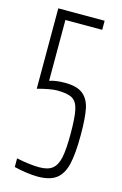

<svg xmlns="http://www.w3.org/2000/svg" viewBox="-110 -738 506 796"><g transform="rotate(15 143.5 -340.0)"><path d="M34 -6V-43Q92 -31 132 -31Q170 -31 189 -47Q208 -63 215 -98Q222 -133 222 -198Q222 -270 214.5 -302.5Q207 -335 186.5 -346.5Q166 -358 122 -358Q95 -358 38 -343V-688H237V-649H79V-388Q106 -397 145 -397Q197 -397 222.5 -376.5Q248 -356 256 -316.5Q264 -277 264 -205Q264 -123 253 -78Q242 -33 214.5 -12.5Q187 8 135 8Q113 8 85 4Q57 0 34 -6Z"/></g></svg>

Font: Saira Ultra Condensed ExLight
Style: Regular
Weight: 200
Width: 1
Designer: Hector Gatti with collaboration of the Omnibus-Type team
Foundry: Omnibus-Type
Version: Version 1.001; ttfautohint (v1.8)